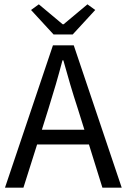

<svg xmlns="http://www.w3.org/2000/svg" viewBox="-20 -865 584 885"><path d="M204 -366C227 -439 248 -511 268 -587H272C293 -511 314 -439 338 -366L369 -267H173ZM3 0H88L151 -199H390L452 0H541L320 -656H224ZM227 -706H315L419 -819L383 -845L273 -753H269L159 -845L123 -819Z"/></svg>

Font: DAIFUKU Sans
Style: Regular
Weight: 400
Designer: Original font ‘Source Han Sans JP’ : Paul D. Hunt
Foundry: Daifuku
Version: Version 1.000